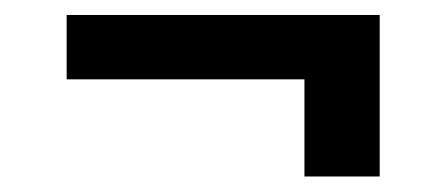

<svg xmlns="http://www.w3.org/2000/svg" viewBox="-20 -413 580 250"><path d="M474.4 -393.5H66.8V-309.7H376.4V-183.2H474.4Z"/></svg>

Font: Margiela Sans
Style: Regular
Weight: 400
Designer: Stefan Endress, Andreas Faust
Version: Version 1.100;FEAKit 1.0